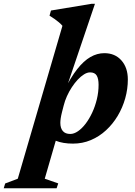

<svg xmlns="http://www.w3.org/2000/svg" viewBox="-148 -738 708 1004"><path d="M176.5 -153Q171.5 -133.5 169.5 -119.5Q167.5 -105.5 167.5 -95.5Q167.5 -68 180.5 -52.8Q193.5 -37.5 219.5 -37.5Q239 -37.5 259.8 -51.8Q280.5 -66 299.8 -91.2Q319 -116.5 334.2 -149.2Q349.5 -182 358.5 -219.2Q367.5 -256.5 367.5 -294.5Q367.5 -327 357.5 -343.2Q347.5 -359.5 323 -359.5Q308 -359.5 291.5 -349.2Q275 -339 258.8 -321.8Q242.5 -304.5 227.8 -282Q213 -259.5 202 -235Q191 -210.5 185 -186ZM194 -262 187.5 -264Q221.5 -333 255.5 -376.2Q289.5 -419.5 324.8 -439.8Q360 -460 397.5 -460Q453.5 -460 487 -422Q520.5 -384 520.5 -322.5Q520.5 -272.5 506.8 -223.8Q493 -175 467.5 -132.2Q442 -89.5 406.5 -56.8Q371 -24 327.2 -5.5Q283.5 13 233.5 13Q181 13 143 -2.2Q105 -17.5 91 -48.5H157L86 196.5L156.5 221L148 246.5H-128.5L-121 221.5L-55 196.5L178.5 -603Q170.5 -612.5 159.8 -621.5Q149 -630.5 137 -639Q125 -647.5 111 -656L118.5 -683L330 -718H348.5Z"/></svg>

Font: Newsreader 16pt 16pt
Style: Bold Italic
Weight: 700
Italic angle: -17°
Version: Version 1.003